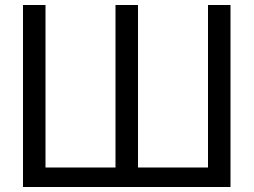

<svg xmlns="http://www.w3.org/2000/svg" viewBox="-20 -748 1015 768"><path d="M72 0V-728H162V-78H442V-728H532V-78H812V-728H902V0Z"/></svg>

Font: Murecho
Style: Regular
Weight: 400
Designer: Neil Summerour
Foundry: Positype
Version: Version 1.010; ttfautohint (v1.8.3)